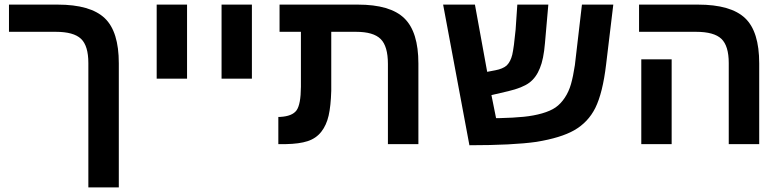

<svg xmlns="http://www.w3.org/2000/svg" viewBox="-20 -626 3397 834"><path d="M496.1 -351.1V188H363.8V-352.1Q363.8 -427.2 331.8 -457.5Q299.8 -487.8 222.2 -487.8H19V-606H230Q373 -606 435.1 -546.9Q496.1 -488.8 496.1 -351.1Z M660.6 -284.2V-606H792.5V-284.2Z M942.4 -284.2V-606H1074.2V-284.2Z M1287.1 -249V-487.8H1194.3V-606H1534.2Q1675.3 -606 1736.3 -546.6Q1797.4 -487.3 1797.4 -350.1V0H1665V-348.1Q1665 -425.3 1633.5 -456.5Q1602.1 -487.8 1526.4 -487.8H1418.9V-231.9Q1417 -165.5 1407.5 -123.8Q1397.9 -82 1375.5 -53.5Q1353 -24.9 1316.4 -12.9Q1279.8 -1 1222.2 0H1189V-118.2H1197.3Q1249.5 -121.1 1268.1 -146.7Q1286.6 -172.4 1287.1 -249Z M2219.7 -497.1 2227.1 -606H2361.8L2347.2 -439Q2341.3 -368.2 2325.2 -330.1Q2309.1 -289.1 2279.3 -266.8Q2249.5 -244.6 2188 -230L2114.7 -212.9L2134.8 -112.8H2147Q2210.9 -114.3 2254.4 -118.7Q2297.9 -123 2334.5 -133.5Q2371.1 -144 2393.3 -159.4Q2415.5 -174.8 2433.1 -201.2Q2450.7 -227.5 2460.2 -260.7Q2469.7 -293.9 2477.1 -342.8L2507.8 -606H2644L2612.8 -346.2Q2598.1 -222.2 2565.9 -157.2Q2534.7 -94.7 2474.1 -60.1Q2416.5 -27.3 2310.1 -9.8Q2207 4.9 2019 4.9L1904.8 -606H2043L2096.2 -314L2131.8 -320.8Q2163.6 -326.7 2181.2 -341.8Q2197.8 -358.4 2205.1 -388.2Q2212.4 -419.9 2219.7 -497.1Z M2897.5 -368.2V0H2765.6V-368.2ZM3277.8 -351.1V0H3145.5V-352.1Q3145.5 -426.8 3113.5 -457.3Q3081.5 -487.8 3003.4 -487.8H2755.9V-606H3011.7Q3154.8 -606 3216.8 -546.9Q3277.8 -488.8 3277.8 -351.1Z"/></svg>

Font: Libra Sans Modern
Style: Bold
Weight: 700
Foundry: Stefan Peev, Context Ltd
Version: Version 1.000